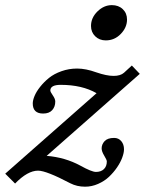

<svg xmlns="http://www.w3.org/2000/svg" viewBox="-70 -700 560 742"><path d="M338.9 -543.9Q314 -543.9 297.9 -559.8Q281.7 -575.7 281.7 -599.6Q281.7 -631.3 306.6 -655.8Q331.5 -680.2 362.3 -680.2Q388.2 -680.2 404.5 -664.6Q420.9 -648.9 420.9 -624.5Q420.9 -593.8 396.7 -568.8Q372.6 -543.9 338.9 -543.9ZM409.2 -123Q409.2 -109.4 402.3 -90.8Q395.5 -72.3 382.1 -52.7Q368.7 -33.2 351.1 -16.6Q333.5 0 309.1 10.7Q284.7 21.5 258.8 21.5Q227.5 21.5 201.7 8.3Q108.9 -40.5 77.1 -40.5Q36.6 -40.5 -11.7 9.3L-49.8 -28.8L303.2 -339.8Q247.1 -372.1 164.6 -372.1Q124.5 -372.1 124.5 -350.1Q124.5 -345.2 134 -331.5Q143.6 -317.9 143.6 -307.6Q143.6 -287.6 131.8 -274.4Q120.1 -261.2 96.7 -261.2Q56.6 -261.2 56.6 -300.3Q56.6 -312.5 63.5 -329.1Q70.3 -345.7 85 -364.3Q99.6 -382.8 119.1 -398.7Q138.7 -414.6 167.5 -424.8Q196.3 -435.1 228 -435.1Q261.7 -435.1 302.2 -420.4Q341.8 -406.7 369.1 -406.7Q395.5 -406.7 409.2 -418.9L439.5 -446.8L470.2 -414.6L110.4 -97.7Q181.6 -91.8 240.2 -60.1Q284.2 -35.6 300.8 -35.6Q320.3 -35.6 331.5 -46.4Q342.8 -57.1 342.8 -76.2Q342.8 -82 332.8 -98.4Q322.8 -114.7 322.8 -126.5Q322.8 -142.1 334.2 -154.5Q345.7 -167 371.1 -167Q388.2 -167 398.7 -154.5Q409.2 -142.1 409.2 -123Z"/></svg>

Font: Elstob 14pt SemiBold
Style: Italic
Weight: 600
Italic angle: -20°
Designer: Peter S. Baker
Version: Version 1.015